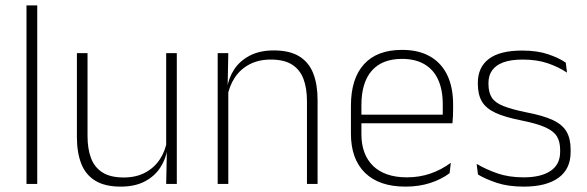

<svg xmlns="http://www.w3.org/2000/svg" viewBox="-20 -684 2182 714"><path d="M118.5 0H78.5V-664H118.5Z M266 -486.5H305.5V-178.5Q305.5 -130.5 318.5 -96Q331.5 -61.5 361 -42.8Q390.5 -24 440 -24Q486 -24 519.8 -42Q553.5 -60 574.2 -91.2Q595 -122.5 601.5 -162.5L612.5 -130.5H602.5Q597 -93 576 -60.8Q555 -28.5 518.2 -9.2Q481.5 10 429 10Q370 10 334 -12.2Q298 -34.5 282 -75.8Q266 -117 266 -175ZM598 -486.5H637.5V0H598L600.5 -123.5L598 -125.5Z M1161 0H1121.5V-308Q1121.5 -356 1108.5 -390.5Q1095.5 -425 1066 -443.8Q1036.5 -462.5 987 -462.5Q941.5 -462.5 907.5 -444.5Q873.5 -426.5 853 -395.2Q832.5 -364 825.5 -324L814.5 -356H824.5Q830 -394 851 -426Q872 -458 909 -477.2Q946 -496.5 998 -496.5Q1057.5 -496.5 1093.2 -474.2Q1129 -452 1145 -410.8Q1161 -369.5 1161 -311.5ZM829 0H789.5V-486.5H829L826.5 -362.5L829 -361Z M1488 10Q1390 10 1337.5 -41.2Q1285 -92.5 1285 -187V-290.5Q1285 -391.5 1333.5 -445Q1382 -498.5 1475 -498.5Q1537 -498.5 1579.2 -474.2Q1621.5 -450 1643.2 -404.8Q1665 -359.5 1665 -295.5V-278Q1665 -265.5 1664.5 -252.8Q1664 -240 1662.5 -225.5H1626Q1626.5 -245.5 1626.5 -263.2Q1626.5 -281 1626.5 -296Q1626.5 -350.5 1609.2 -388Q1592 -425.5 1558.2 -445.2Q1524.5 -465 1475 -465Q1401 -465 1362.5 -421Q1324 -377 1324 -293V-245V-239V-184.5Q1324 -147 1335 -117.5Q1346 -88 1367.2 -67.2Q1388.5 -46.5 1420 -35.5Q1451.5 -24.5 1493 -24.5Q1540 -24.5 1580.5 -38.5Q1621 -52.5 1656.5 -78.5L1652 -40Q1621.5 -17 1579.8 -3.5Q1538 10 1488 10ZM1652.5 -225.5H1305V-257.5H1652.5Z M1928 10Q1869.5 10 1827 -4.2Q1784.5 -18.5 1757.5 -35L1752.5 -74.5Q1788.5 -53.5 1830.5 -39Q1872.5 -24.5 1927.5 -24.5Q1992 -24.5 2027.5 -48.5Q2063 -72.5 2063 -119V-127Q2063 -157 2051 -176.8Q2039 -196.5 2008 -210.5Q1977 -224.5 1919.5 -236Q1858 -248 1822.5 -264.5Q1787 -281 1772 -306.8Q1757 -332.5 1757 -371.5V-376Q1757 -434 1798 -465Q1839 -496 1921.5 -496Q1978 -496 2018.5 -482.2Q2059 -468.5 2084 -451L2088.5 -414Q2057 -435 2016.8 -448.8Q1976.5 -462.5 1923.5 -462.5Q1879.5 -462.5 1851.5 -452Q1823.5 -441.5 1810 -422.2Q1796.5 -403 1796.5 -376V-371.5Q1796.5 -340.5 1808.8 -321.2Q1821 -302 1851.8 -289.8Q1882.5 -277.5 1936 -266.5Q1999.5 -254.5 2035.8 -237.5Q2072 -220.5 2087 -194.2Q2102 -168 2102 -128.5V-118.5Q2102 -55.5 2056.8 -22.8Q2011.5 10 1928 10Z"/></svg>

Font: Anek Devanagari Medium ExtraLight
Style: Regular
Weight: 250
Version: Version 1.003